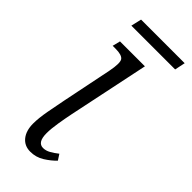

<svg xmlns="http://www.w3.org/2000/svg" viewBox="-218 -692 741 741"><g transform="rotate(45 152.5 -321.5)"><path d="M125 10Q93 10 74.5 -13Q56 -36 56 -75Q56 -104 63.5 -145.5Q71 -187 78 -221L120 -427Q130 -478 120.5 -491Q111 -504 77 -504H61L69 -536H205L136 -206Q130 -177 124.5 -143Q119 -109 119 -85Q119 -35 150 -35Q165 -35 180 -43.5Q195 -52 210 -64L225 -41Q207 -22 181.5 -6Q156 10 125 10ZM57 -610 67 -653H305L296 -610Z"/></g></svg>

Font: Noto Serif Condensed Light
Style: Italic
Weight: 300
Width: 3
Italic angle: -12°
Designer: Monotype Design Team
Foundry: Monotype Imaging Inc.
Version: Version 2.014; ttfautohint (v1.8.4.7-5d5b)